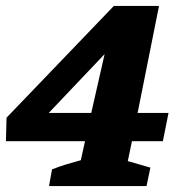

<svg xmlns="http://www.w3.org/2000/svg" viewBox="-40 -626 595 646"><path d="M125 0 135 -56Q160 -66 183 -73Q206 -80 232 -87L246 -151H-20L-18 -230L343 -606H495L423 -246H527L508 -151H404L390 -84L466 -62L453 0ZM124 -246H267L312 -444Z"/></svg>

Font: Piazzolla ExtraBold
Style: Italic
Weight: 800
Italic angle: -11.3°
Designer: Juan Pablo del Peral
Foundry: Huerta Tipografica
Version: Version 1.330